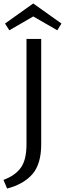

<svg xmlns="http://www.w3.org/2000/svg" viewBox="-21 -883 375 1109"><path d="M171 -863 334 -747 310 -708 171 -788 33 -708 8 -747ZM132 -50V-658H217V-50Q217 64 166.5 122.5Q116 181 20 206L-1 156Q67 131 99.5 85.5Q132 40 132 -50Z"/></svg>

Font: EauTestInfant Medium
Style: Regular
Weight: 500
Designer: Christian Thalmann (Catharsis Fonts)
Version: Version 0.001;PS 000.001;hotconv 1.0.88;makeotf.lib2.5.64775